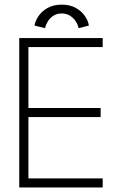

<svg xmlns="http://www.w3.org/2000/svg" viewBox="-20 -828 559 848"><path d="M65 -660H433.5V-620H105.5V-351H424.5V-311H105.5V-40H433.5V0H65ZM179 -703.5 132.5 -715Q135 -734 149.2 -755.8Q163.5 -777.5 189.5 -792.5Q215.5 -807.5 252.5 -807.5Q289.5 -807.5 315.2 -792.8Q341 -778 355.5 -756.5Q370 -735 372.5 -715L327 -703.5Q324.5 -718 315.2 -732.8Q306 -747.5 290.2 -758Q274.5 -768.5 252.5 -768.5Q230.5 -768.5 215 -758Q199.5 -747.5 190.8 -732.8Q182 -718 179 -703.5Z"/></svg>

Font: League Spartan Thin ExtraLight
Style: Regular
Weight: 250
Version: Version 2.002